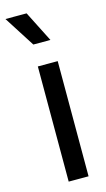

<svg xmlns="http://www.w3.org/2000/svg" viewBox="-150 -826 481 868"><g transform="rotate(-15 90.5 -392.0)"><path d="M58 0H151V-539H58ZM64 -640H144L71 -784H-28Z"/></g></svg>

Font: Plus Jakarta Sans Medium
Style: Regular
Weight: 500
Designer: Gumpita Rahayu
Foundry: Tokotype
Version: Version 2.004; ttfautohint (v1.8.3)